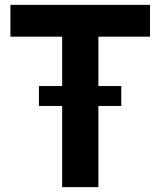

<svg xmlns="http://www.w3.org/2000/svg" viewBox="-20 -770 637 790"><path d="M597.2 -619.1H384.8V-416H479V-334H384.8V0H235.8V-334H140.1V-416H235.8V-619.1H22.9V-750H597.2Z"/></svg>

Font: Oakes Grotesk
Style: Bold
Weight: 700
Designer: Samuel Oakes
Foundry: Samuel Oakes
Version: Version 1.0 | wf-rip DC20170320